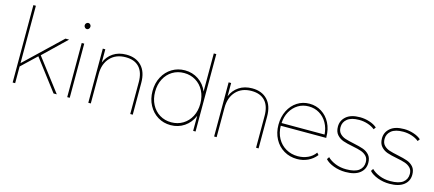

<svg xmlns="http://www.w3.org/2000/svg" viewBox="-58 -1398 4467 1975"><g transform="rotate(15 2176.0 -410.0)"><path d="M134.4 -177.8V0H107.8V-824.4H134.4V-213.3L515.6 -576.7H554.4L314.4 -345.6L577.8 0H543.3L293.3 -328.9Z M671.1 -761.1Q671.1 -774.4 680.6 -783.9Q690 -793.3 702.2 -793.3Q714.4 -793.3 723.3 -783.9Q732.2 -774.4 732.2 -762.2Q732.2 -747.8 723.3 -737.8Q714.4 -727.8 702.2 -727.8Q690 -727.8 680.6 -737.8Q671.1 -747.8 671.1 -761.1ZM715.6 -576.7V0H688.9V-576.7Z M1386.7 -338.9V0H1360V-338.9Q1360 -443.3 1310 -497.8Q1260 -552.2 1165.6 -552.2Q1061.1 -552.2 1000.6 -487.2Q940 -422.2 940 -313.3V0H913.3V-576.7H940V-435.6Q966.7 -502.2 1025 -541.1Q1083.3 -580 1165.6 -580Q1267.8 -580 1327.2 -517.8Q1386.7 -455.6 1386.7 -338.9Z M2055.6 0H2030V-160Q1997.8 -83.3 1933.9 -40Q1870 3.3 1788.9 3.3Q1713.3 3.3 1652.2 -33.9Q1591.1 -71.1 1555.6 -137.8Q1520 -204.4 1520 -288.9Q1520 -373.3 1555.6 -439.4Q1591.1 -505.6 1652.2 -542.8Q1713.3 -580 1788.9 -580Q1868.9 -580 1933.3 -537.2Q1997.8 -494.4 2028.9 -418.9V-824.4H2055.6ZM2028.9 -288.9Q2028.9 -365.6 1997.8 -425Q1966.7 -484.4 1911.7 -517.8Q1856.7 -551.1 1787.8 -551.1Q1718.9 -551.1 1664.4 -517.8Q1610 -484.4 1578.9 -425Q1547.8 -365.6 1547.8 -288.9Q1547.8 -212.2 1578.9 -152.8Q1610 -93.3 1664.4 -60Q1718.9 -26.7 1787.8 -26.7Q1856.7 -26.7 1911.7 -60Q1966.7 -93.3 1997.8 -152.8Q2028.9 -212.2 2028.9 -288.9Z M2726.7 -338.9V0H2700V-338.9Q2700 -443.3 2650 -497.8Q2600 -552.2 2505.6 -552.2Q2401.1 -552.2 2340.6 -487.2Q2280 -422.2 2280 -313.3V0H2253.3V-576.7H2280V-435.6Q2306.7 -502.2 2365 -541.1Q2423.3 -580 2505.6 -580Q2607.8 -580 2667.2 -517.8Q2726.7 -455.6 2726.7 -338.9Z M3371.1 -284.4H2886.7Q2887.8 -208.9 2920 -150.6Q2952.2 -92.2 3008.9 -59.4Q3065.6 -26.7 3135.6 -26.7Q3192.2 -26.7 3241.7 -48.9Q3291.1 -71.1 3321.1 -114.4L3340 -93.3Q3302.2 -45.6 3249.4 -21.1Q3196.7 3.3 3135.6 3.3Q3057.8 3.3 2995 -33.9Q2932.2 -71.1 2896.7 -137.8Q2861.1 -204.4 2861.1 -288.9Q2861.1 -373.3 2894.4 -439.4Q2927.8 -505.6 2985.6 -542.8Q3043.3 -580 3115.6 -580Q3186.7 -580 3245 -543.3Q3303.3 -506.7 3336.7 -441.7Q3370 -376.7 3370 -294.4ZM2887.8 -313.3H3345.6Q3341.1 -381.1 3310.6 -435.6Q3280 -490 3228.9 -520.6Q3177.8 -551.1 3115.6 -551.1Q3052.2 -551.1 3002.2 -520.6Q2952.2 -490 2921.7 -436.1Q2891.1 -382.2 2887.8 -313.3Z M3434.4 -75.6 3451.1 -101.1Q3482.2 -68.9 3535.6 -47.2Q3588.9 -25.6 3651.1 -25.6Q3743.3 -25.6 3786.1 -58.3Q3828.9 -91.1 3828.9 -147.8Q3828.9 -188.9 3805.6 -212.8Q3782.2 -236.7 3748.3 -248.3Q3714.4 -260 3656.7 -271.1Q3592.2 -283.3 3552.2 -297.2Q3512.2 -311.1 3484.4 -342.8Q3456.7 -374.4 3456.7 -428.9Q3456.7 -494.4 3507.2 -537.2Q3557.8 -580 3653.3 -580Q3704.4 -580 3754.4 -563.9Q3804.4 -547.8 3835.6 -520L3818.9 -496.7Q3787.8 -522.2 3743.3 -536.7Q3698.9 -551.1 3652.2 -551.1Q3567.8 -551.1 3526.1 -517.2Q3484.4 -483.3 3484.4 -430Q3484.4 -386.7 3508.3 -361.7Q3532.2 -336.7 3566.7 -325.6Q3601.1 -314.4 3660 -302.2Q3724.4 -288.9 3763.3 -275Q3802.2 -261.1 3828.9 -231.1Q3855.6 -201.1 3855.6 -147.8Q3855.6 -78.9 3802.8 -37.8Q3750 3.3 3651.1 3.3Q3584.4 3.3 3525 -18.9Q3465.6 -41.1 3434.4 -75.6Z M3903.3 -75.6 3920 -101.1Q3951.1 -68.9 4004.4 -47.2Q4057.8 -25.6 4120 -25.6Q4212.2 -25.6 4255 -58.3Q4297.8 -91.1 4297.8 -147.8Q4297.8 -188.9 4274.4 -212.8Q4251.1 -236.7 4217.2 -248.3Q4183.3 -260 4125.6 -271.1Q4061.1 -283.3 4021.1 -297.2Q3981.1 -311.1 3953.3 -342.8Q3925.6 -374.4 3925.6 -428.9Q3925.6 -494.4 3976.1 -537.2Q4026.7 -580 4122.2 -580Q4173.3 -580 4223.3 -563.9Q4273.3 -547.8 4304.4 -520L4287.8 -496.7Q4256.7 -522.2 4212.2 -536.7Q4167.8 -551.1 4121.1 -551.1Q4036.7 -551.1 3995 -517.2Q3953.3 -483.3 3953.3 -430Q3953.3 -386.7 3977.2 -361.7Q4001.1 -336.7 4035.6 -325.6Q4070 -314.4 4128.9 -302.2Q4193.3 -288.9 4232.2 -275Q4271.1 -261.1 4297.8 -231.1Q4324.4 -201.1 4324.4 -147.8Q4324.4 -78.9 4271.7 -37.8Q4218.9 3.3 4120 3.3Q4053.3 3.3 3993.9 -18.9Q3934.4 -41.1 3903.3 -75.6Z"/></g></svg>

Font: Paperlogy 1 Thin
Style: Regular
Weight: 250
Designer: redesigned by Lee Juim, glyphs from Gmarket Sans & Montserrat
Foundry: PT&
Version: Version 1.001